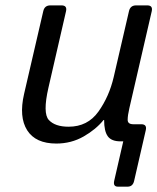

<svg xmlns="http://www.w3.org/2000/svg" viewBox="-20 -533 593 724"><path d="M70.8 -178.7 143.1 -490.7Q147.9 -512.7 169.9 -512.7H211.9Q233.9 -512.7 229 -490.7L162.6 -202.1Q140.6 -106 164.1 -80.6Q187.5 -55.2 238.8 -55.2Q310.5 -55.2 351.1 -112.1Q391.6 -168.9 408.7 -242.2L466.3 -490.7Q471.2 -512.7 493.2 -512.7H535.2Q557.1 -512.7 552.2 -490.7L467.8 -125Q461.4 -97.7 461.4 -81.1Q461.4 -64.5 482.9 -64.5H512.7Q534.7 -64.5 529.8 -42.5L485.8 148.9Q481 170.9 460.9 170.9H424.8Q405.8 170.9 410.6 148.9L444.8 0H434.1Q400.4 0 386.5 -19Q372.6 -38.1 372.6 -80.6H370.6Q341.8 -44.9 295.2 -18.3Q248.5 8.3 192.4 8.3Q114.3 8.3 82.5 -41.7Q50.8 -91.8 70.8 -178.7Z"/></svg>

Font: Istok Web
Style: BoldItalic
Weight: 700
Italic angle: -13°
Designer: Andrey V. Panov
Foundry: Andrey V. Panov
Version: Version 1.0.2g